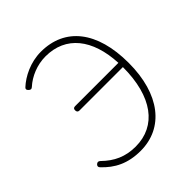

<svg xmlns="http://www.w3.org/2000/svg" viewBox="-204 -876 1026 1026"><g transform="rotate(-45 309.5 -363.0)"><path d="M347 -404H192C181 -404 176 -399 176 -388C176 -377 181 -371 192 -371H348H520C520 -148 424 -22 268 -22C191 -22 133 -49 80 -101C72 -109 63 -109 55 -101C48 -94 48 -86 55 -79C109 -21 175 13 271 13C444 13 558 -128 558 -365C558 -604 449 -739 268 -739C189 -739 118 -703 75 -663C67 -655 69 -649 77 -641C85 -633 93 -632 101 -640C143 -678 204 -704 268 -704C421 -704 510 -591 519 -404Z"/></g></svg>

Font: GenSenRounded2 TW EL
Style: Regular
Weight: 250
Version: Version 2.100;PS 2.1;hotconv 16.6.51;makeotf.lib2.5.65220 DE